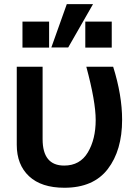

<svg xmlns="http://www.w3.org/2000/svg" viewBox="-20 -884 641 922"><path d="M60.5 -188.5V-563.5H184.6V-215.8Q184.6 -88.9 288.1 -88.9Q364.3 -88.9 401.9 -152.3Q439.5 -215.8 439.5 -307.6Q439.5 -396.5 394.5 -563.5H523.4Q566.4 -426.8 566.4 -308.6Q566.4 -162.1 497.6 -72.3Q428.7 17.6 289.1 17.6Q178.7 17.6 119.6 -37.6Q60.5 -92.8 60.5 -188.5ZM226.6 -656.2 300.8 -864.3H426.8L307.6 -656.2ZM87.9 -655.3V-780.3H215.8V-655.3ZM389.6 -655.3V-780.3H516.6V-655.3Z"/></svg>

Font: Gothic A1
Style: Bold
Weight: 700
Version: Version 2.50